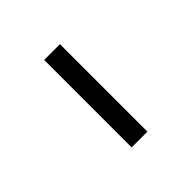

<svg xmlns="http://www.w3.org/2000/svg" viewBox="27 -864 447 447"><g transform="rotate(45 250.0 -641.0)"><path d="M106 -615V-667H394V-615Z"/></g></svg>

Font: Geologica Thin
Style: Regular
Weight: 100
Designer: Sindre Bremnes, Frode Helland
Foundry: Monokrom Skriftforlag AS
Version: Version 1.010; ttfautohint (v1.8.4.7-5d5b);gftools[0.9.28]